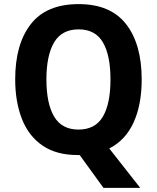

<svg xmlns="http://www.w3.org/2000/svg" viewBox="-20 -838 764 935"><path d="M670 -451Q670 -328 630.5 -241.5Q591 -155 512 -115L663 77H484L368 -83Q364 -83 358 -83Q254 -83 186.5 -129.5Q119 -176 86.5 -259.5Q54 -343 54 -452Q54 -623 130 -720.5Q206 -818 363 -818Q518 -818 594 -720.5Q670 -623 670 -451ZM206 -451Q206 -334 243.5 -270.5Q281 -207 362 -207Q444 -207 481 -270Q518 -333 518 -451Q518 -569 481 -632Q444 -695 363 -695Q281 -695 243.5 -631.5Q206 -568 206 -451Z"/></svg>

Font: Noto Sans Telugu UI SemiCondensed
Style: Bold
Weight: 700
Width: 4
Designer: Jelle Bosma - Monotype Design Team
Foundry: Monotype Imaging Inc.
Version: Version 2.005; ttfautohint (v1.8.4.7-5d5b)